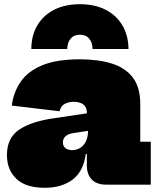

<svg xmlns="http://www.w3.org/2000/svg" viewBox="-20 -878 744 913"><path d="M591 -645H420Q420 -675 404.2 -694Q388.5 -713 360 -713Q331.5 -713 315.8 -694Q300 -675 300 -645H129Q129 -708 156.8 -756Q184.5 -804 236.2 -831Q288 -858 360 -858Q431.5 -858 483 -831.2Q534.5 -804.5 562.5 -756.5Q590.5 -708.5 591 -645ZM484 0Q440.5 0 416.8 -24Q393 -48 393 -92V-187L407 -207L399 -263L393 -289V-341Q393 -361.5 384.2 -373Q375.5 -384.5 361.2 -389.2Q347 -394 331 -394Q308.5 -394 289.2 -384.8Q270 -375.5 263 -349L36 -376Q44.5 -440.5 79 -490.2Q113.5 -540 181.8 -568Q250 -596 360 -596Q446 -596 510.5 -576.2Q575 -556.5 611 -510Q647 -463.5 647 -384V-204H697V0ZM193 15Q102.5 15 57.8 -27.8Q13 -70.5 13 -141Q13 -222 70.8 -261.2Q128.5 -300.5 238 -316L420 -343V-259L335 -246Q305 -242.5 292 -230.5Q279 -218.5 279 -201Q279 -183 291.5 -173.5Q304 -164 324 -164Q341.5 -164 358.8 -173.2Q376 -182.5 387.5 -204Q399 -225.5 399 -263L422 -146H388Q377 -63 325.2 -24Q273.5 15 193 15Z"/></svg>

Font: Hepta Slab ExtraLight Black
Style: Regular
Weight: 900
Version: Version 1.102